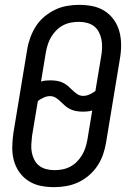

<svg xmlns="http://www.w3.org/2000/svg" viewBox="-20 -763 540 791"><path d="M203 8Q174 8 147 2.5Q120 -3 97.5 -17.5Q75 -32 59.5 -54Q44 -76 37 -102.5Q30 -129 30.5 -157.5Q31 -186 35 -214L92 -559Q96 -584 105 -608.5Q114 -633 128 -655Q142 -677 163 -694.5Q184 -712 207 -723Q230 -734 255.5 -738.5Q281 -743 306 -743Q335 -743 362 -737.5Q389 -732 411.5 -717.5Q434 -703 449.5 -681Q465 -659 472 -632.5Q479 -606 479 -577.5Q479 -549 474 -521L417 -176Q413 -151 404.5 -126.5Q396 -102 381.5 -80Q367 -58 346.5 -40.5Q326 -23 302.5 -12Q279 -1 253.5 3.5Q228 8 203 8ZM323 -368Q336 -368 349 -374Q362 -380 373 -388L397 -532Q400 -549 400.5 -566.5Q401 -584 398 -600Q395 -616 387.5 -630.5Q380 -645 368 -654.5Q356 -664 339.5 -668.5Q323 -673 305 -673Q289 -673 272.5 -670Q256 -667 240.5 -659Q225 -651 212.5 -638.5Q200 -626 191 -611Q182 -596 177 -580Q172 -564 169 -548L149 -427Q158 -430 167.5 -431Q177 -432 186 -432Q200 -432 213.5 -430Q227 -428 238.5 -422.5Q250 -417 259.5 -409Q269 -401 278 -392Q287 -383 298 -375.5Q309 -368 323 -368ZM204 -62Q220 -62 236.5 -65Q253 -68 268.5 -76Q284 -84 296.5 -96.5Q309 -109 318 -124Q327 -139 332 -155Q337 -171 340 -187L360 -308Q351 -305 341.5 -304Q332 -303 323 -303Q309 -303 296 -305Q283 -307 271 -312.5Q259 -318 249.5 -326Q240 -334 231 -343Q222 -352 211 -359.5Q200 -367 186 -367Q173 -367 160 -361Q147 -355 136 -347L112 -203Q110 -186 109 -168.5Q108 -151 111 -135Q114 -119 121.5 -104.5Q129 -90 141 -80.5Q153 -71 169.5 -66.5Q186 -62 204 -62Z"/></svg>

Font: Iosevka
Style: Italic
Weight: 400
Italic angle: -9°
Monospace: yes
Designer: Belleve Invis
Foundry: Belleve Invis
Version: Version 32.5.0; ttfautohint (v1.8.4)